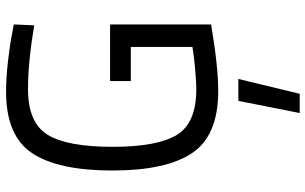

<svg xmlns="http://www.w3.org/2000/svg" viewBox="-212 -534 1031 648"><g transform="rotate(-90 304.0 -210.5)"><path d="M354 -285V-355H545V-14Q403 10 320 10Q170 10 111 -78Q52 -166 52 -347Q52 -530 110.5 -618Q169 -706 318 -706Q365 -706 421.5 -699.5Q478 -693 512 -686L545 -680L542 -611Q418 -632 327 -632Q213 -632 172.5 -565.5Q132 -499 132 -347Q132 -196 172 -130Q212 -64 326 -64Q343 -64 363 -65.5Q383 -67 401 -68.5Q419 -70 434 -72Q449 -74 458.5 -75.5Q468 -77 469 -77V-285ZM246 285 287 78H361L311 285Z"/></g></svg>

Font: TitilliumText22L Rg
Style: Regular
Weight: 400
Designer: Campivisivi
Foundry: Campivisivi
Version: 1.000